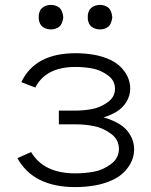

<svg xmlns="http://www.w3.org/2000/svg" viewBox="-20 -755 615 783"><path d="M188 -635Q174 -635 161.5 -641Q149 -647 143 -659Q138 -670 138 -681V-689Q138 -700 143 -711Q149 -723 161.5 -729Q174 -735 188 -735Q201 -735 213.5 -729Q226 -723 231.5 -710.5Q237 -698 238 -685Q237 -672 231.5 -659.5Q226 -647 213.5 -641Q201 -635 188 -635ZM388 -635Q374 -635 361.5 -641Q349 -647 343 -659Q338 -670 338 -681V-689Q338 -700 343 -711Q349 -723 361.5 -729Q374 -735 388 -735Q401 -735 413.5 -729Q426 -723 431.5 -710.5Q437 -698 438 -685Q437 -672 431.5 -659.5Q426 -647 413.5 -641Q401 -635 388 -635ZM287 8Q116 8 51 -110L107 -135Q158 -48 287 -48Q324 -48 361.5 -54.5Q399 -61 432 -85.5Q465 -110 465 -148Q465 -186 432 -210Q399 -234 362 -241Q325 -248 288 -248H220V-304H288Q321 -304 354.5 -310Q388 -316 418.5 -337.5Q449 -359 449 -393Q449 -427 419 -448.5Q389 -470 355.5 -476Q322 -482 288 -482Q167 -482 124 -398L67 -420Q123 -538 288 -538Q325 -538 361.5 -532Q398 -526 432 -510Q466 -494 488.5 -462.5Q511 -431 511 -393Q511 -365 495.5 -339.5Q480 -314 454.5 -299Q429 -284 402 -276L410 -274Q440 -265 467 -249Q494 -233 510.5 -205.5Q527 -178 527 -147Q527 -107 503 -73.5Q479 -40 442 -22.5Q405 -5 365.5 1.5Q326 8 287 8Z"/></svg>

Font: Jozsika Light
Style: Regular
Weight: 300
Monospace: yes
Designer: Belleve Invis
Foundry: Belleve Invis
Version: 2.1.0